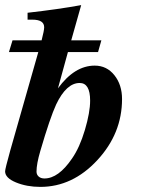

<svg xmlns="http://www.w3.org/2000/svg" viewBox="-34 -719 554 752"><path d="M232 -515 193 -373Q258 -462 337 -462Q384 -462 414 -424.5Q444 -387 444 -331Q444 -196 347 -91.5Q250 13 124 13Q71 13 28.5 -4.5Q-14 -22 -14 -48Q-14 -57 6 -129L116 -515H1L15 -561H129Q139 -600 139 -612Q139 -642 93 -642H74V-669Q197 -683 284 -699L245 -561H363L350 -515ZM319 -325Q319 -394 278 -394Q226 -394 186 -310Q162 -258 124 -128Q109 -77 109 -47Q109 -35 117.5 -27.5Q126 -20 140 -20Q195 -20 248 -98Q278 -141 298.5 -210Q319 -279 319 -325Z"/></svg>

Font: STIX MathJax Latin
Style: Bold Italic
Weight: 700
Italic angle: -16.33°
Designer: MicroPress Inc., with final additions and corrections provided by Coen Hoffman, Elsevier (retired)
Version: Version 1.1.1